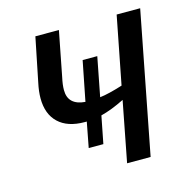

<svg xmlns="http://www.w3.org/2000/svg" viewBox="-84 -611 686 693"><g transform="rotate(-15 259.0 -264.0)"><path d="M498.5 -528.3 396 0H308.1L351.6 -225.1Q327.1 -212.9 304.9 -204.3Q282.7 -195.8 263.2 -190.9L243.2 -88.9H188.5L206.5 -183.1H198.7Q135.3 -183.1 101.1 -215.6Q66.9 -248 66.9 -307.1Q66.9 -333 73.7 -364.3L106.9 -528.3H194.8L162.1 -360.4Q156.2 -334 156.2 -314Q156.2 -285.6 172.4 -270.5Q188.5 -255.4 220.2 -252.9L249.5 -401.4H304.2L275.9 -255.4Q292.5 -257.3 313.7 -262.5Q335 -267.6 361.3 -275.9L410.6 -528.3Z"/></g></svg>

Font: Arimo
Style: Italic
Weight: 400
Italic angle: -12°
Designer: Steve Matteson
Foundry: Monotype Imaging Inc.
Version: Version 1.33